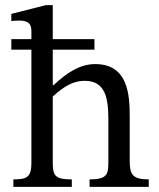

<svg xmlns="http://www.w3.org/2000/svg" viewBox="-20 -726 619 746"><path d="M259 0V-29C197 -29 185 -41 185 -92V-351C234 -396 270 -412 309 -412C390 -412 401 -344 401 -261V-97C401 -49 397 -29 328 -29V0H558V-29C495 -29 484 -48 484 -101V-272C484 -355 479 -477 350 -477C291 -477 240 -444 188 -395H185V-533H347V-574H185V-706H158L24 -672V-644C24 -644 37 -646 53 -646C80 -646 102 -641 102 -606V-574H24V-533H102V-93C102 -37 84 -29 32 -29V0Z"/></svg>

Font: STIX Two Text
Style: Regular
Weight: 400
Designer: Ross Mills, John Hudson & Paul Hanslow, Tiro Typeworks Ltd; with prior portions MicroPress Inc., and Coen Hoffman.
Foundry: Tiro Typeworks Ltd
Version: Version 2.13 b171